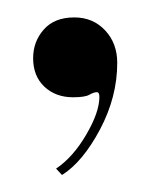

<svg xmlns="http://www.w3.org/2000/svg" viewBox="-20 -106 176 226"><path d="M53 100 46 92.5Q66 79 81.5 52.5Q97 26 97 8Q97 2.5 94 2.5Q90.5 2.5 85.2 5.5Q80 8.5 66 8.5Q45.5 8.5 32.2 -4Q19 -16.5 19 -37.5Q19 -57 31.5 -71.2Q44 -85.5 67.5 -85.5Q89.5 -85.5 103.8 -70.2Q118 -55 118 -32Q118 8 97.8 46.2Q77.5 84.5 53 100Z"/></svg>

Font: Imbue 100pt Light
Style: Regular
Weight: 300
Designer: Tyler Finck
Foundry: Etcetera Type Company
Version: Version 1.102; ttfautohint (v1.8.3)